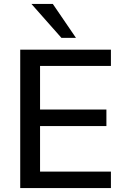

<svg xmlns="http://www.w3.org/2000/svg" viewBox="-20 -958 631 978"><path d="M83 0V-705H545V-622H184V-400H522V-316H184V-84H545V0ZM293 -765 140 -938H249L367 -765Z"/></svg>

Font: Mulish SemiBold
Style: Regular
Weight: 600
Designer: Vernon Adams
Foundry: Vernon Adams
Version: Version 3.603; ttfautohint (v1.8.3)